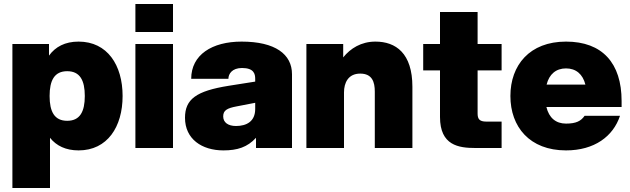

<svg xmlns="http://www.w3.org/2000/svg" viewBox="-20 -740 3150 960"><path d="M42 -520V200H230V-51C262 -11 309 12 373 12C517 12 593 -106 593 -260C593 -414 517 -532 373 -532C305 -532 257 -506 225 -462V-520ZM228 -260C228 -338 252 -384 316 -384C380 -384 404 -338 404 -260C404 -182 380 -136 316 -136C252 -136 228 -182 228 -260Z M657 0H845V-520H657ZM657 -580H845V-720H657Z M1260 0H1440V-369C1440 -469 1356 -532 1188 -532C1040 -532 936 -466 936 -346H1122C1122 -370 1140 -400 1190 -400C1250 -400 1256 -370 1256 -346V-332L1123 -311C961 -285 905 -244 905 -151C905 -45 989 12 1097 12C1167 12 1217 -4 1260 -51ZM1096 -158C1096 -188 1115 -199 1163 -208L1256 -226V-195C1256 -133 1213 -110 1160 -110C1120 -110 1096 -128 1096 -158Z M1854 -282V0H2042V-306C2042 -474 1959 -532 1857 -532C1786 -532 1732 -498 1696 -453V-520H1512V0H1700V-278C1700 -326 1721 -372 1781 -372C1841 -372 1854 -330 1854 -282Z M2180 -680V-520H2096V-388H2180V-155C2180 -13 2273 0 2357 0H2488V-132H2412C2376 -132 2368 -146 2368 -173V-388H2488V-520H2368V-680Z M2810 12C2952 12 3046 -58 3080 -161H2903C2885 -135 2861 -122 2810 -122C2759 -122 2725 -151 2712 -205H3088V-235C3088 -424 2992 -532 2810 -532C2628 -532 2532 -414 2532 -260C2532 -106 2628 12 2810 12ZM2713 -317C2726 -369 2760 -398 2810 -398C2860 -398 2894 -369 2907 -317Z"/></svg>

Font: Aspekta 900
Style: Regular
Weight: 900
Designer: Ivo Dolenc
Version: Version 2.000